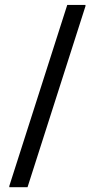

<svg xmlns="http://www.w3.org/2000/svg" viewBox="-20 -687 390 790"><path d="M93.3 83.3H18.3V78.3L256.7 -666.7H331.7V-661.7Z"/></svg>

Font: Familjen Grotesk Variable
Style: Regular
Weight: 400
Designer: Anders Wikstroem, Jonas Baeckman, Matilda Gysing, Kristian Moeller
Foundry: Familjen STHLM AB
Version: Version 2.000